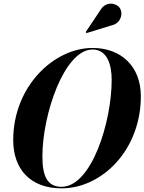

<svg xmlns="http://www.w3.org/2000/svg" viewBox="-20 -1023 792 1053"><path d="M592.5 -884C640.5 -894 658 -947 637 -979C618.5 -1007 562 -1017.5 532.5 -970.5L450 -847L454.5 -841.5ZM317.5 10C540.5 10 752.5 -202 752.5 -495C752.5 -658 645.5 -760 487.5 -760C274.5 -760 52.5 -548 52.5 -255C52.5 -92 149.5 10 317.5 10ZM487.5 -751.5C566.5 -751.5 592.5 -671 592.5 -585C592.5 -353 481.5 1.5 317.5 1.5C238.5 1.5 212.5 -59 212.5 -165C212.5 -397 333.5 -751.5 487.5 -751.5Z"/></svg>

Font: Bodoni* 24pt
Style: Bold Italic
Weight: 700
Italic angle: -13°
Version: Version 2.3